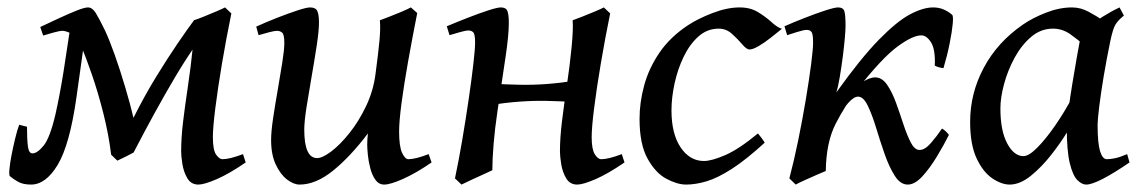

<svg xmlns="http://www.w3.org/2000/svg" viewBox="-20 -477 3069 517"><path d="M31.7 -141.1 52.7 -135.7Q52.7 -101.1 55.2 -82.5Q57.6 -64 67.4 -64Q80.6 -64 97.7 -85.2Q114.7 -106.4 129.4 -169.4Q141.1 -221.7 150.9 -283Q160.6 -344.2 170.4 -411.1L214.4 -421.9Q207.5 -370.6 200.2 -317.1Q192.9 -263.7 185.5 -212.4Q167.5 -86.9 135.5 -33.4Q103.5 20 63.5 20Q42 20 28.8 12.5Q15.6 4.9 6.8 -2.4Q3.9 -4.9 5.4 -21.2Q6.8 -37.6 11.2 -60.1Q15.6 -82.5 21 -104.7Q26.4 -127 31.7 -141.1ZM556.2 -420.4Q502 -355 450 -266.8Q397.9 -178.7 339.8 -66.4Q332 -62 318.8 -55.4Q305.7 -48.8 295.9 -44.4L279.3 -60.5Q272.5 -115.7 258.3 -171.9Q244.1 -228 227.5 -276.1Q210.9 -324.2 198.2 -354Q187 -379.4 171.9 -386.7Q156.7 -394 148.4 -394Q140.6 -394 124.3 -389.4Q107.9 -384.8 96.2 -381.3L88.4 -404.3Q114.3 -416.5 140.6 -428.7Q167 -440.9 187.5 -449Q208 -457 216.8 -457Q228.5 -457 237.8 -442.1Q247.1 -427.2 262.7 -395Q274.4 -370.1 289.1 -328.9Q303.7 -287.6 317.1 -242.4Q330.6 -197.3 339.4 -159.7Q368.7 -218.3 399.9 -269.3Q431.2 -320.3 458 -359.6Q484.9 -398.9 502 -421.9ZM467.8 -68.8Q467.8 -106.4 472.9 -148.7Q478 -190.9 485.4 -240.2Q494.1 -298.8 499 -348.4Q503.9 -397.9 502 -422.4Q512.7 -425.8 529.5 -432.6Q546.4 -439.5 562.5 -446.3Q578.6 -453.1 585.9 -457L603 -440.9Q588.9 -372.1 577.6 -305.2Q566.4 -238.3 559.8 -185.8Q553.2 -133.3 553.2 -107.9Q553.2 -72.8 562 -60.5Q570.8 -48.3 579.1 -48.3Q598.1 -48.3 634.3 -62L641.6 -39.6Q596.7 -8.8 563.2 5.6Q529.8 20 514.2 20Q494.6 20 484.6 3.2Q474.6 -13.7 471.2 -34.9Q467.8 -56.2 467.8 -68.8Z M968.8 -87.4Q968.8 -102.5 970.7 -117.7Q923.8 -55.7 877.2 -17.8Q830.6 20 786.6 20Q771 20 753.2 6.6Q735.4 -6.8 722.7 -33.7Q710 -60.5 710 -100.1Q710 -122.1 715.3 -158.2Q720.7 -194.3 727.8 -234.6Q734.9 -274.9 740.2 -309.1Q745.6 -343.3 745.6 -361.3Q745.6 -383.8 740 -388.9Q734.4 -394 725.6 -394Q719.2 -394 703.6 -389.9Q688 -385.7 676.3 -382.3L669.9 -405.3Q697.8 -418 727.8 -429.7Q757.8 -441.4 781.7 -449.2Q805.7 -457 814.9 -457Q829.6 -457 834.2 -447.8Q838.9 -438.5 838.9 -416Q838.9 -394.5 833 -355.5Q827.1 -316.4 819.3 -272Q811.5 -227.5 805.4 -188.5Q799.3 -149.4 799.3 -127.9Q799.3 -51.3 834 -51.3Q848.1 -51.3 872.1 -69.3Q896 -87.4 921.1 -118.9Q946.3 -150.4 965.8 -191.4Q985.4 -232.4 991.2 -278.3Q998.5 -332.5 1001.7 -366.7Q1004.9 -400.9 1002.9 -422.4Q1013.2 -426.3 1029.8 -432.6Q1046.4 -439 1062.3 -445.8Q1078.1 -452.6 1086.4 -457L1103.5 -441.9Q1089.8 -373 1078.6 -309.8Q1067.4 -246.6 1061 -198Q1054.7 -149.4 1054.7 -123.5Q1054.7 -82.5 1062.7 -65.4Q1070.8 -48.3 1079.6 -48.3Q1088.4 -48.3 1101.8 -51.5Q1115.2 -54.7 1134.3 -62L1142.1 -39.6Q1100.1 -10.7 1065.7 4.6Q1031.2 20 1014.6 20Q1000 20 991 7.3Q981.9 -5.4 977.1 -23.9Q972.2 -42.5 970.5 -60.1Q968.8 -77.6 968.8 -87.4Z M1305.7 -18.6Q1299.3 -15.6 1283.9 -8.5Q1268.6 -1.5 1251.5 6.3Q1234.4 14.2 1222.7 20L1205.1 3.4Q1215.3 -44.9 1224.9 -101.3Q1234.4 -157.7 1242.2 -210.9Q1250 -264.2 1254.6 -304.7Q1259.3 -345.2 1259.3 -362.3Q1259.3 -384.8 1254.4 -389.9Q1249.5 -395 1240.7 -395Q1234.9 -395 1219 -390.6Q1203.1 -386.2 1190.4 -382.3L1183.1 -406.2Q1210.9 -418 1241 -429.7Q1271 -441.4 1295.2 -449.2Q1319.3 -457 1328.6 -457Q1342.3 -457 1346.2 -447.5Q1350.1 -438 1350.1 -415.5Q1350.1 -381.8 1341.1 -322.3Q1332 -262.7 1319.3 -175.8Q1312.5 -130.4 1309.1 -88.9Q1305.7 -47.4 1305.7 -18.6ZM1546.4 -247.6 1529.8 -202.1Q1487.8 -204.6 1452.6 -205.3Q1417.5 -206.1 1379.9 -203.4Q1342.3 -200.7 1293.5 -193.4L1283.2 -205.6Q1285.2 -212.9 1290.3 -228.5Q1295.4 -244.1 1299.3 -252Q1342.3 -249.5 1378.2 -248.8Q1414.1 -248 1451.2 -250.7Q1488.3 -253.4 1535.6 -260.7ZM1661.6 -39.6Q1616.7 -8.8 1583.3 5.6Q1549.8 20 1534.2 20Q1514.6 20 1504.6 3.2Q1494.6 -13.7 1491.2 -34.9Q1487.8 -56.2 1487.8 -68.8Q1487.8 -106.4 1493.2 -149.7Q1498.5 -192.9 1505.4 -240.2Q1514.2 -298.8 1519 -348.4Q1523.9 -397.9 1522 -422.4Q1530.3 -425.3 1547.6 -432.1Q1564.9 -439 1581.8 -446Q1598.6 -453.1 1606 -457L1623 -440.9Q1608.9 -372.1 1597.7 -305.2Q1586.4 -238.3 1579.8 -185.8Q1573.2 -133.3 1573.2 -107.9Q1573.2 -75.2 1581.5 -61.8Q1589.8 -48.3 1599.1 -48.3Q1618.2 -48.3 1654.3 -62Z M2085.4 -399.4Q2071.8 -388.2 2054.9 -375Q2038.1 -361.8 2022.7 -352.8Q2007.3 -343.8 1998 -343.8Q1990.2 -343.8 1978.5 -357.7Q1966.8 -371.6 1951.2 -385.7Q1935.5 -399.9 1915.5 -399.9Q1884.3 -399.9 1860.6 -378.7Q1836.9 -357.4 1820.8 -324Q1804.7 -290.5 1796.4 -252.2Q1788.1 -213.9 1788.1 -179.7Q1788.1 -116.7 1812.7 -80.1Q1837.4 -43.5 1875.5 -43.5Q1896 -43.5 1932.4 -59.1Q1968.8 -74.7 2021 -117.7Q2024.9 -113.3 2031 -105Q2037.1 -96.7 2039.1 -92.8Q1988.3 -46.4 1950.2 -22Q1912.1 2.4 1882.6 11.2Q1853 20 1827.6 20Q1803.7 20 1774.4 4.4Q1745.1 -11.2 1723.6 -50Q1702.1 -88.9 1702.1 -157.2Q1702.1 -201.2 1714.6 -247.1Q1727.1 -293 1755.6 -335Q1784.2 -377 1832 -408.7Q1859.4 -426.8 1898.7 -441.9Q1938 -457 1971.7 -457Q2000.5 -457 2021.2 -444.3Q2042 -431.6 2057.4 -417.5Q2072.8 -403.3 2085.4 -399.4Z M2543.9 -437Q2547.4 -434.1 2545.4 -412.8Q2543.5 -391.6 2537.1 -359.9Q2530.8 -328.1 2520.5 -293.5Q2507.3 -294.9 2497.1 -300.3Q2499 -343.8 2487.1 -362.8Q2475.1 -381.8 2460.9 -381.8Q2437.5 -381.8 2396.2 -351.3Q2355 -320.8 2290.5 -238.8Q2255.9 -193.8 2230.2 -143.8Q2204.6 -93.8 2203.6 -16.6Q2194.8 -13.2 2178.5 -5.9Q2162.1 1.5 2146.2 8.5Q2130.4 15.6 2122.6 20L2105.5 3.4Q2117.7 -42.5 2129.2 -98.4Q2140.6 -154.3 2149.7 -208.3Q2158.7 -262.2 2164.1 -303.7Q2169.4 -345.2 2169.4 -362.3Q2169.4 -385.7 2165 -391.1Q2160.6 -396.5 2151.9 -396.5Q2144.5 -396.5 2126.5 -390.9Q2108.4 -385.3 2099.6 -382.3L2092.3 -406.2Q2119.1 -418 2149.2 -429.7Q2179.2 -441.4 2203.4 -449.2Q2227.5 -457 2236.8 -457Q2250 -457 2253.4 -447.5Q2256.8 -438 2256.8 -406.7Q2256.8 -397.5 2254.9 -374.8Q2252.9 -352.1 2249.3 -323.7Q2245.6 -295.4 2241.2 -269.3Q2236.8 -243.2 2231.9 -228Q2298.3 -320.8 2346.9 -370.4Q2395.5 -419.9 2430.7 -438.5Q2465.8 -457 2492.7 -457Q2508.3 -457 2521.2 -451.4Q2534.2 -445.8 2543.9 -437ZM2535.2 -113.8Q2522 -87.4 2503.2 -56.2Q2484.4 -24.9 2463.9 -2.4Q2443.4 20 2424.3 20Q2404.3 20 2389.2 -3.9Q2374 -27.8 2361.8 -63Q2349.6 -98.1 2338.9 -133.5Q2328.1 -168.9 2316.4 -192.9Q2304.7 -216.8 2290.5 -216.8Q2279.3 -216.8 2264.4 -200.2Q2249.5 -183.6 2235.6 -156.7Q2221.7 -129.9 2213.4 -98.6Q2210.9 -98.6 2205.3 -99.6Q2199.7 -100.6 2197.8 -104.5Q2231 -170.4 2256.1 -205.8Q2281.2 -241.2 2301 -254.9Q2320.8 -268.6 2336.9 -268.6Q2355 -268.6 2368.7 -248.8Q2382.3 -229 2392.8 -200Q2403.3 -170.9 2412.8 -141.8Q2422.4 -112.8 2432.6 -93Q2442.9 -73.2 2456.1 -73.2Q2470.7 -73.2 2487.1 -92.3Q2503.4 -111.3 2516.6 -130.9Q2527.3 -124.5 2535.2 -113.8Z M3021.5 -39.6Q2980 -11.2 2950 4.4Q2919.9 20 2904.8 20Q2893.1 20 2880.9 7.8Q2868.7 -4.4 2860.6 -37.6Q2852.5 -70.8 2852.5 -133.8Q2852.5 -147.5 2856.9 -180.7Q2861.3 -213.9 2867.7 -252.7Q2874 -291.5 2879.9 -324.7Q2885.7 -357.9 2888.7 -372.6Q2891.1 -385.3 2908.2 -401.1Q2925.3 -417 2949 -431.9Q2972.7 -446.8 2994.6 -457L3006.3 -435.1Q2989.7 -421.4 2983.2 -410.2Q2976.6 -398.9 2969.7 -366.2Q2960 -319.3 2952.1 -272.7Q2944.3 -226.1 2939.9 -190.2Q2935.5 -154.3 2935.5 -140.1Q2935.5 -91.8 2942.1 -70.1Q2948.7 -48.3 2960.4 -48.3Q2970.2 -48.3 2982.9 -51Q2995.6 -53.7 3015.1 -62ZM2980 -407.7Q2966.3 -397.9 2957.3 -381.6Q2948.2 -365.2 2941.2 -352.1Q2934.1 -338.9 2925.3 -338.9Q2917 -338.9 2900.6 -354Q2884.3 -369.1 2862.5 -384.5Q2840.8 -399.9 2815.4 -399.9Q2782.7 -399.9 2756.6 -377.7Q2730.5 -355.5 2711.9 -321.3Q2693.4 -287.1 2683.6 -250.5Q2673.8 -213.9 2673.8 -185.1Q2673.8 -125 2692.1 -90.8Q2710.4 -56.6 2735.8 -56.6Q2750.5 -56.6 2773.4 -79.8Q2796.4 -103 2821.5 -139.4Q2846.7 -175.8 2867.2 -214.8L2856 -125.5Q2838.4 -95.7 2812 -61.8Q2785.6 -27.8 2756.1 -3.9Q2726.6 20 2698.7 20Q2676.8 20 2651.9 3.2Q2627 -13.7 2609.6 -50.8Q2592.3 -87.9 2592.3 -148.9Q2592.3 -226.1 2629.2 -294.9Q2666 -363.8 2734.9 -411.1Q2761.2 -429.2 2797.1 -443.1Q2833 -457 2866.7 -457Q2889.6 -457 2911.4 -445.3Q2933.1 -433.6 2950.9 -421.4Q2968.8 -409.2 2980 -407.7Z"/></svg>

Font: Gentium Book Plus
Style: Italic
Weight: 400
Italic angle: -8°
Designer: Victor Gaultney, Annie Olsen, Iska Routamaa, Becca Hirsbrunner
Foundry: SIL International
Version: Version 6.101